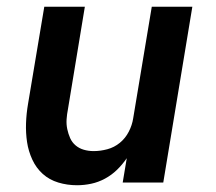

<svg xmlns="http://www.w3.org/2000/svg" viewBox="-20 -540 640 568"><path d="M208 8Q179 8 152.5 0Q126 -8 106.5 -25.5Q87 -43 75.5 -68Q64 -93 60 -120Q56 -147 57 -175.5Q58 -204 63 -233L111 -520H231L181 -217Q178 -202 177 -187Q176 -172 179 -158Q182 -144 187.5 -131.5Q193 -119 203.5 -110Q214 -101 228 -97Q242 -93 257 -93Q277 -93 297.5 -98.5Q318 -104 334.5 -117.5Q351 -131 361 -150.5Q371 -170 374 -190L429 -520H549L463 0H343L355 -72Q342 -53 326 -37.5Q310 -22 290.5 -11.5Q271 -1 250 3.5Q229 8 208 8Z"/></svg>

Font: Iosevka Aile Oblique
Style: Bold
Weight: 700
Italic angle: -9°
Designer: Belleve Invis
Foundry: Belleve Invis
Version: Version 31.1.0; ttfautohint (v1.8.4)